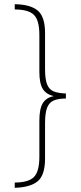

<svg xmlns="http://www.w3.org/2000/svg" viewBox="-20 -734 386 912"><path d="M50 133Q115 133 141 107Q167 81 167 11V-160Q167 -217 183 -243.5Q199 -270 234 -277V-278Q199 -286 183 -312Q167 -338 167 -393V-568Q167 -638 141 -663.5Q115 -689 50 -689V-714Q124 -713 159 -684Q194 -655 194 -577V-405Q194 -357 204 -332.5Q214 -308 236 -299.5Q258 -291 293 -290V-266Q258 -266 236 -257Q214 -248 204 -223Q194 -198 194 -148V19Q194 98 159 127Q124 156 50 158Z"/></svg>

Font: Noto Sans Thai ExtCond Thin
Style: Regular
Weight: 100
Width: 2
Designer: Monotype Design Team
Foundry: Monotype Imaging Inc.
Version: Version 2.002; ttfautohint (v1.8.4.7-5d5b)